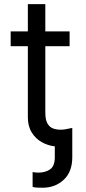

<svg xmlns="http://www.w3.org/2000/svg" viewBox="-20 -696 412 921"><path d="M313.9 -545.5V-474.4H197.4V-156.2Q197.4 -120.7 207.9 -103.2Q218.4 -85.6 234.9 -79.7Q251.4 -73.9 269.9 -73.9Q282 -73.9 292.6 -75.6L326.7 -82.4V58.2Q326.7 128.6 285.5 166.5Q244.3 204.5 184.7 204.5Q171.9 204.5 158.9 204Q146 203.5 136.4 200.3V129.3Q141.7 130.3 148.8 131.2Q155.9 132.1 163.4 132.1Q197.4 132.1 220.2 116.5Q242.9 100.9 242.9 58.2V6Q210.2 2.5 180.6 -14Q150.9 -30.5 132.3 -60.4Q113.6 -90.2 113.6 -133.5V-474.4H31.2V-545.5H113.6V-676.1H197.4V-545.5Z"/></svg>

Font: Inter UI
Style: Regular
Weight: 400
Designer: Rasmus Andersson
Foundry: rsms
Version: 3.2;8d6f07862